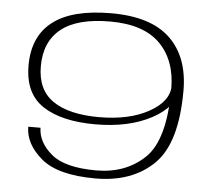

<svg xmlns="http://www.w3.org/2000/svg" viewBox="-50 -735 871 796"><g transform="rotate(5 385.5 -337.0)"><path d="M375.5 7Q527.5 7 617.5 -80.5Q707.5 -168 707.5 -387Q707.5 -527 627.2 -604Q547 -681 382.5 -681Q219.5 -681 139 -619Q58.5 -557 58.5 -436Q58.5 -319 136.5 -267.8Q214.5 -216.5 355 -216.5Q494 -216.5 588.5 -267.2Q683 -318 684 -385.5L657 -403Q656 -337.5 574.2 -292.5Q492.5 -247.5 368 -247.5Q243 -247.5 176.2 -293Q109.5 -338.5 109.5 -437Q109.5 -539 176.5 -592.8Q243.5 -646.5 380.5 -646.5Q519.5 -646.5 588 -577.8Q656.5 -509 656.5 -389.5Q656.5 -178 577.5 -102.2Q498.5 -26.5 375.5 -26.5Q245 -26.5 188.2 -74.5Q131.5 -122.5 130.5 -182.5H79.5Q79.5 -111 149 -52Q218.5 7 375.5 7Z"/></g></svg>

Font: Anybody ExtraExpanded ExtraLight
Style: Regular
Weight: 250
Width: 8
Version: Version 1.113;gftools[0.9.25]